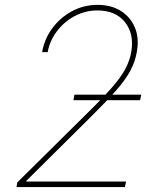

<svg xmlns="http://www.w3.org/2000/svg" viewBox="-20 -757 661 777"><path d="M46.9 0 49.8 -18.6 328.1 -293.9Q394.5 -358.9 432.4 -402.1Q470.2 -445.3 488 -479.5Q505.9 -513.7 511.7 -549.8Q522.9 -621.1 485.4 -667.7Q447.8 -714.4 375 -714.8Q324.7 -714.8 281.7 -691.7Q238.8 -668.5 210 -630.1Q181.2 -591.8 172.9 -545.9H150.4Q159.2 -598.1 190.9 -641.6Q222.7 -685.1 270.5 -711.2Q318.4 -737.3 375 -737.3Q429.7 -737.3 468.8 -712.9Q507.8 -688.5 525.6 -646.2Q543.5 -604 534.2 -549.8Q527.8 -509.3 508.5 -472.7Q489.3 -436 450 -391.1Q410.6 -346.2 343.8 -280.3L86.9 -25.4V-22.5H490.2L485.4 0ZM277.3 -351.6 281.2 -374H551.8L546.9 -351.6Z"/></svg>

Font: Inter Tight Thin
Style: Italic
Weight: 250
Italic angle: -9.39999°
Designer: Rasmus Andersson
Foundry: rsms
Version: Version 3.004